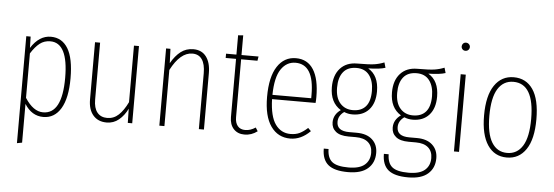

<svg xmlns="http://www.w3.org/2000/svg" viewBox="-56 -911 3716 1288"><g transform="rotate(5 1802.5 -267.0)"><path d="M256.8 -530.8Q332 -530.8 372.1 -464.8Q412.1 -398.9 412.1 -264.2Q412.1 -130.9 369.9 -60.5Q327.6 9.8 252 9.8Q174.3 9.8 126 -66.9V193.8L91.8 200.2V-520H121.1L123 -443.8Q178.2 -530.8 256.8 -530.8ZM248 -21Q376 -21 376 -264.2Q376 -500 255.9 -500Q214.8 -500 184.6 -476.3Q154.3 -452.6 126 -407.2V-107.9Q181.6 -21 248 -21Z M850.6 -520V0H820.8L818.8 -95.2Q796.4 -48.8 761 -19.5Q725.6 9.8 678.7 9.8Q620.6 9.8 587.6 -28.6Q554.7 -66.9 554.7 -134.8V-520H588.9V-137.2Q588.9 -79.6 612.8 -50.3Q636.7 -21 679.7 -21Q724.1 -21 756.8 -51.8Q789.6 -82.5 816.9 -139.2V-520Z M1216.3 -530.8Q1272.9 -530.8 1303.2 -490.5Q1333.5 -450.2 1333.5 -379.9V0H1299.3V-376Q1299.3 -437.5 1277.3 -469.2Q1255.4 -501 1212.4 -501Q1131.3 -501 1067.4 -377.9V0H1033.2V-520H1062.5L1066.4 -423.8Q1095.7 -475.1 1131.8 -502.9Q1168 -530.8 1216.3 -530.8Z M1678.7 -43.9 1693.8 -20Q1654.3 9.8 1606.9 9.8Q1561 9.8 1533.9 -19.5Q1506.8 -48.8 1506.8 -99.1V-491.2H1437V-520H1506.8V-649.9L1541 -652.8V-520H1655.8L1650.9 -491.2H1541V-101.1Q1541 -63.5 1558.6 -42.2Q1576.2 -21 1609.9 -21Q1644 -21 1678.7 -43.9Z M2065.9 -283.2Q2065.9 -260.7 2064 -243.2H1771Q1774.4 -127 1812.5 -74Q1850.6 -21 1914.1 -21Q1949.2 -21 1974.9 -33.2Q2000.5 -45.4 2029.3 -71.8L2049.3 -51.8Q1987.8 9.8 1915 9.8Q1832 9.8 1784.2 -57.9Q1736.3 -125.5 1736.3 -255.9Q1736.3 -390.1 1782.2 -460.4Q1828.1 -530.8 1907.2 -530.8Q1985.4 -530.8 2025.6 -467.3Q2065.9 -403.8 2065.9 -283.2ZM2032.2 -272V-294.9Q2032.2 -500 1907.2 -500Q1847.2 -500 1810.1 -445.6Q1772.9 -391.1 1771 -272Z M2500.5 -554.2 2510.7 -519Q2473.1 -506.3 2395.5 -504.9Q2467.8 -462.9 2467.8 -356Q2467.8 -276.9 2427.7 -232.4Q2387.7 -188 2316.9 -188Q2287.1 -188 2260.7 -199.2Q2221.7 -171.4 2221.7 -129.9Q2221.7 -67.9 2305.7 -67.9H2356.9Q2424.3 -67.9 2461.4 -33.9Q2498.5 0 2498.5 56.2Q2498.5 122.1 2453.9 161.1Q2409.2 200.2 2320.8 200.2Q2229 200.2 2187.3 165.8Q2145.5 131.3 2145.5 57.1H2177.7Q2178.7 116.7 2210.7 142.8Q2242.7 168.9 2320.8 168.9Q2395 168.9 2429.9 139.2Q2464.8 109.4 2464.8 58.1Q2464.8 12.2 2436 -12.9Q2407.2 -38.1 2352.5 -38.1H2303.7Q2246.1 -38.1 2217.5 -61.8Q2189 -85.4 2189 -124Q2189 -176.3 2236.8 -210Q2163.6 -254.9 2163.6 -358.9Q2163.6 -439 2205.1 -484.9Q2246.6 -530.8 2318.8 -530.8Q2399.9 -530.8 2433.8 -535.9Q2467.8 -541 2500.5 -554.2ZM2317.9 -501Q2258.3 -501 2228.5 -463.6Q2198.7 -426.3 2198.7 -358.9Q2198.7 -290 2231.2 -253.4Q2263.7 -216.8 2316.9 -216.8Q2373.5 -216.8 2403.6 -251.5Q2433.6 -286.1 2433.6 -356Q2433.6 -422.4 2404.1 -461.7Q2374.5 -501 2317.9 -501Z M2905.3 -554.2 2915.5 -519Q2877.9 -506.3 2800.3 -504.9Q2872.6 -462.9 2872.6 -356Q2872.6 -276.9 2832.5 -232.4Q2792.5 -188 2721.7 -188Q2691.9 -188 2665.5 -199.2Q2626.5 -171.4 2626.5 -129.9Q2626.5 -67.9 2710.4 -67.9H2761.7Q2829.1 -67.9 2866.2 -33.9Q2903.3 0 2903.3 56.2Q2903.3 122.1 2858.6 161.1Q2814 200.2 2725.6 200.2Q2633.8 200.2 2592 165.8Q2550.3 131.3 2550.3 57.1H2582.5Q2583.5 116.7 2615.5 142.8Q2647.5 168.9 2725.6 168.9Q2799.8 168.9 2834.7 139.2Q2869.6 109.4 2869.6 58.1Q2869.6 12.2 2840.8 -12.9Q2812 -38.1 2757.3 -38.1H2708.5Q2650.9 -38.1 2622.3 -61.8Q2593.8 -85.4 2593.8 -124Q2593.8 -176.3 2641.6 -210Q2568.4 -254.9 2568.4 -358.9Q2568.4 -439 2609.9 -484.9Q2651.4 -530.8 2723.6 -530.8Q2804.7 -530.8 2838.6 -535.9Q2872.6 -541 2905.3 -554.2ZM2722.7 -501Q2663.1 -501 2633.3 -463.6Q2603.5 -426.3 2603.5 -358.9Q2603.5 -290 2636 -253.4Q2668.5 -216.8 2721.7 -216.8Q2778.3 -216.8 2808.3 -251.5Q2838.4 -286.1 2838.4 -356Q2838.4 -422.4 2808.8 -461.7Q2779.3 -501 2722.7 -501Z M3034.2 -733.9Q3046.4 -733.9 3054.4 -725.8Q3062.5 -717.8 3062.5 -707Q3062.5 -695.3 3054.7 -687.3Q3046.9 -679.2 3034.2 -679.2Q3022.5 -679.2 3014.9 -687.3Q3007.3 -695.3 3007.3 -707Q3007.3 -717.8 3014.9 -725.8Q3022.5 -733.9 3034.2 -733.9ZM3051.3 -520V0H3017.1V-520Z M3374 -530.8Q3457.5 -530.8 3503.4 -463.6Q3549.3 -396.5 3549.3 -262.2Q3549.3 -128.9 3502.4 -59.6Q3455.6 9.8 3373 9.8Q3290 9.8 3243.7 -59.3Q3197.3 -128.4 3197.3 -258.8Q3197.3 -391.6 3244.6 -461.2Q3292 -530.8 3374 -530.8ZM3374 -500Q3307.1 -500 3270 -440.7Q3232.9 -381.3 3232.9 -258.8Q3232.9 -139.2 3269.3 -80.1Q3305.7 -21 3373 -21Q3440.4 -21 3477.3 -80.6Q3514.2 -140.1 3514.2 -262.2Q3514.2 -500 3374 -500Z"/></g></svg>

Font: Fira Sans Compressed UltraLight
Style: Regular
Weight: 200
Width: 1
Designer: Carrois Corporate & Edenspiekermann AG
Foundry: Carrois Corporate GbR & Edenspiekermann AG
Version: Version 4.203;PS 004.203;hotconv 1.0.88;makeotf.lib2.5.64775